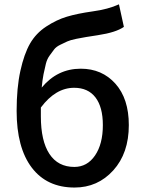

<svg xmlns="http://www.w3.org/2000/svg" viewBox="-20 -841 657 874"><path d="M166 -351.6V-311.5Q166 -199.2 205.1 -140.1Q244.1 -81.1 318.4 -81.1Q377 -81.1 412.6 -133.3Q448.2 -185.5 448.2 -271.5Q448.2 -353.5 414.6 -397.5Q380.9 -441.4 317.4 -441.4Q233.4 -441.4 166 -351.6ZM521.5 -821.3 543.9 -718.8Q508.8 -693.4 424.8 -680.7Q388.7 -674.8 371.6 -672.4Q354.5 -669.9 326.7 -664.1Q298.8 -658.2 286.1 -652.3Q273.4 -646.5 254.4 -637.2Q235.4 -627.9 226.6 -616.2Q217.8 -604.5 206.1 -588.4Q194.3 -572.3 189 -551.3Q183.6 -530.3 178.2 -503.4Q172.9 -476.6 169.9 -442.4Q241.2 -528.3 347.7 -528.3Q444.3 -528.3 505.4 -460Q566.4 -391.6 566.4 -271.5Q566.4 -143.6 495.6 -65.4Q424.8 12.7 319.3 12.7Q193.4 12.7 124.5 -78.1Q55.7 -168.9 55.7 -335.9Q55.7 -441.4 72.8 -518.6Q89.8 -595.7 116.7 -642.6Q143.6 -689.5 190.4 -720.2Q237.3 -751 284.7 -765.1Q332 -779.3 401.4 -789.1Q472.7 -798.8 521.5 -821.3Z"/></svg>

Font: Gen Shin Gothic Medium
Style: Regular
Weight: 500
Designer: [Source Han Sans]
Ryoko NISHIZUKA  (kana & ideographs); Paul D. Hunt (Latin, Greek & Cyrillic); Wenlong ZHANG  (bopomofo
Version: Version 1.002.20150607